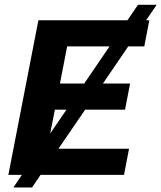

<svg xmlns="http://www.w3.org/2000/svg" viewBox="-20 -745 687 818"><path d="M152.8 0 116.7 53.7H37.1L73.2 0H15.6L143.6 -658.7H522.9L567.9 -724.6H647.5L602.5 -658.7H616.2L594.7 -547.4H526.4L418.5 -389.2H534.2L512.7 -277.8H342.8L229 -111.3H529.8L508.3 0ZM235.4 -389.2H338.9L446.8 -547.4H266.1ZM193.8 -176.3 263.2 -277.8H213.9Z"/></svg>

Font: Liberation Mono
Style: Bold Italic
Weight: 700
Italic angle: -12°
Monospace: yes
Designer: Steve Matteson
Foundry: Ascender Corporation
Version: Version 2.1.5